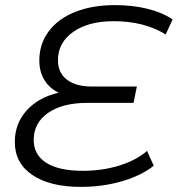

<svg xmlns="http://www.w3.org/2000/svg" viewBox="-20 -726 696 752"><path d="M207 -490Q207 -441 242 -414Q277 -387 342 -387H516L503 -323H321Q225 -323 168.5 -284Q112 -245 112 -178Q112 -120 161 -88.5Q210 -57 305 -57Q382 -57 448.5 -78Q515 -99 556 -135L582 -77Q535 -39 459 -16.5Q383 6 297 6Q176 6 107 -40.5Q38 -87 38 -170Q38 -242 84.5 -293.5Q131 -345 210 -363Q174 -380 154 -412.5Q134 -445 134 -489Q134 -554 171 -603.5Q208 -653 275 -679.5Q342 -706 430 -706Q498 -706 556 -692Q614 -678 656 -650L629 -591Q545 -643 425 -643Q326 -643 266.5 -601Q207 -559 207 -490Z"/></svg>

Font: Montserrat Alternates
Style: Italic
Weight: 400
Italic angle: -11.3°
Designer: Julieta Ulanovsky
Foundry: Julieta Ulanovsky
Version: Version 7.200